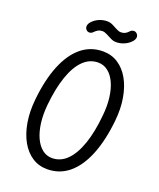

<svg xmlns="http://www.w3.org/2000/svg" viewBox="-215 -1369 1244 1506"><g transform="rotate(20 407.0 -616.0)"><path d="M364.5 10Q295 10 240 -25.8Q185 -61.5 148.2 -126.8Q111.5 -192 96.5 -279.8Q81.5 -367.5 92 -471Q109 -641 158 -761.5Q207 -882 284.2 -945.5Q361.5 -1009 464 -1009Q534 -1009 589.2 -973.5Q644.5 -938 681.2 -873.5Q718 -809 733.2 -721.5Q748.5 -634 738 -530.5Q720.5 -360 671.5 -239Q622.5 -118 545.2 -54Q468 10 364.5 10ZM196.5 -466.5Q188.5 -384.5 197.2 -315Q206 -245.5 229.5 -194Q253 -142.5 289 -113.8Q325 -85 371 -85Q442.5 -85 496.2 -139Q550 -193 584.8 -294Q619.5 -395 632.5 -535.5Q641 -617 632.2 -686Q623.5 -755 600 -806Q576.5 -857 540.2 -885.2Q504 -913.5 458 -913.5Q387 -913.5 333.2 -860.2Q279.5 -807 245 -706.8Q210.5 -606.5 196.5 -466.5ZM283.5 -1122.5Q271.5 -1135.5 273.5 -1153.2Q275.5 -1171 289.5 -1187Q311.5 -1212.5 344.5 -1227.2Q377.5 -1242 413.5 -1242Q438 -1242 460.8 -1230.8Q483.5 -1219.5 504.2 -1208.2Q525 -1197 542.5 -1197Q560.5 -1197 576 -1204.5Q591.5 -1212 603.5 -1226Q616.5 -1240.5 633.2 -1242Q650 -1243.5 662 -1230.5Q675 -1217 673 -1199.8Q671 -1182.5 656.5 -1166Q634 -1140.5 600.8 -1126Q567.5 -1111.5 533 -1111.5Q510 -1111.5 487.2 -1122.8Q464.5 -1134 443.2 -1145.2Q422 -1156.5 404 -1156.5Q384.5 -1156.5 369 -1148Q353.5 -1139.5 342 -1127Q328.5 -1112 311.8 -1111Q295 -1110 283.5 -1122.5Z"/></g></svg>

Font: Edu SA Hand Medium
Style: Regular
Weight: 500
Designer: Tina and Corey Anderson, Eben Sorkin, Mirko Velimirovic
Foundry: Google for Education
Version: Version 2.000